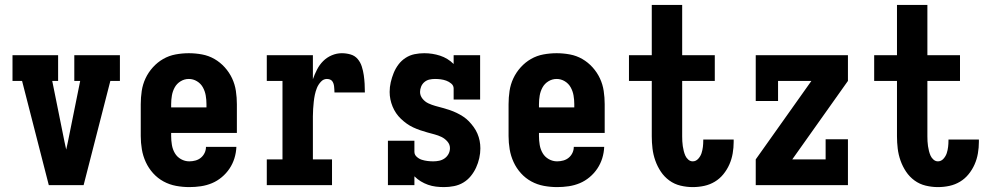

<svg xmlns="http://www.w3.org/2000/svg" viewBox="-20 -755 4040 783"><path d="M179 0 70 -425H31V-530H217V-425H193L243 -177Q245 -169 246.5 -161Q248 -153 250 -145Q252 -153 253.5 -161Q255 -169 257 -177L307 -425H283V-530H469V-425H430L321 0Z M752 8Q725 8 698 3Q671 -2 647 -15Q623 -28 604.5 -48.5Q586 -69 574.5 -94Q563 -119 558.5 -146Q554 -173 554 -200V-330Q554 -357 558 -384Q562 -411 573.5 -435.5Q585 -460 603.5 -480.5Q622 -501 645.5 -514.5Q669 -528 696 -533Q723 -538 750 -538Q777 -538 804 -533Q831 -528 854.5 -514.5Q878 -501 896.5 -480.5Q915 -460 926.5 -435.5Q938 -411 942 -384Q946 -357 946 -330V-213H678V-200Q678 -182 681 -164Q684 -146 693 -130.5Q702 -115 718 -106Q734 -97 752 -97Q765 -97 777.5 -100.5Q790 -104 799.5 -112Q809 -120 814.5 -131.5Q820 -143 820 -156H944Q943 -132 936 -109.5Q929 -87 916 -67.5Q903 -48 884.5 -32.5Q866 -17 844.5 -8Q823 1 799.5 4.5Q776 8 752 8ZM822 -317V-330Q822 -348 819 -365.5Q816 -383 807.5 -398.5Q799 -414 783.5 -423.5Q768 -433 750 -433Q732 -433 716.5 -423.5Q701 -414 692.5 -398.5Q684 -383 681 -365.5Q678 -348 678 -330V-317Z M1068 0V-105H1132V-425H1068V-530H1256V-432Q1263 -452 1273 -471.5Q1283 -491 1298 -506Q1313 -521 1333 -529.5Q1353 -538 1374 -538Q1392 -538 1409.5 -533Q1427 -528 1438.5 -514.5Q1450 -501 1455.5 -483.5Q1461 -466 1463.5 -448.5Q1466 -431 1467 -413.5Q1468 -396 1468 -378H1344Q1344 -384 1343.5 -390Q1343 -396 1342.5 -402Q1342 -408 1340 -414Q1338 -420 1334.5 -424.5Q1331 -429 1325 -431Q1319 -433 1313 -433Q1299 -433 1288.5 -421.5Q1278 -410 1272.5 -396.5Q1267 -383 1264 -368.5Q1261 -354 1259.5 -339.5Q1258 -325 1257 -310.5Q1256 -296 1256 -281V-105H1334V0Z M1791 8Q1774 8 1757.5 6Q1741 4 1725.5 -1.5Q1710 -7 1696 -15.5Q1682 -24 1670 -36V0H1562V-181H1670V-136Q1670 -124 1679.5 -115.5Q1689 -107 1700 -103.5Q1711 -100 1723 -98.5Q1735 -97 1747 -97Q1759 -97 1771 -99.5Q1783 -102 1793 -109Q1803 -116 1809 -127Q1815 -138 1815 -151Q1815 -166 1804.5 -178Q1794 -190 1780.5 -196.5Q1767 -203 1752 -207Q1737 -211 1722.5 -215Q1708 -219 1693.5 -224Q1679 -229 1665 -235.5Q1651 -242 1638.5 -251Q1626 -260 1615 -270.5Q1604 -281 1595.5 -293.5Q1587 -306 1581 -320.5Q1575 -335 1572 -350Q1569 -365 1569 -380Q1569 -400 1573.5 -419.5Q1578 -439 1585.5 -457.5Q1593 -476 1605 -492Q1617 -508 1634 -519Q1651 -530 1670.5 -534Q1690 -538 1710 -538Q1727 -538 1743 -535.5Q1759 -533 1774.5 -528Q1790 -523 1804 -514.5Q1818 -506 1830 -494V-530H1938V-349H1830V-394Q1830 -406 1820.5 -414Q1811 -422 1800 -426Q1789 -430 1777.5 -431.5Q1766 -433 1754 -433Q1742 -433 1731 -430.5Q1720 -428 1711 -420.5Q1702 -413 1697.5 -402Q1693 -391 1693 -380Q1693 -365 1703 -352.5Q1713 -340 1727 -333.5Q1741 -327 1755.5 -323Q1770 -319 1785 -315Q1800 -311 1814.5 -306Q1829 -301 1842.5 -294.5Q1856 -288 1869 -279.5Q1882 -271 1892.5 -260Q1903 -249 1912 -236.5Q1921 -224 1927 -210Q1933 -196 1936 -181Q1939 -166 1939 -150Q1939 -130 1934.5 -110Q1930 -90 1921.5 -71.5Q1913 -53 1900 -37Q1887 -21 1869.5 -10.5Q1852 0 1831.5 4Q1811 8 1791 8Z M2252 8Q2225 8 2198 3Q2171 -2 2147 -15Q2123 -28 2104.5 -48.5Q2086 -69 2074.5 -94Q2063 -119 2058.5 -146Q2054 -173 2054 -200V-330Q2054 -357 2058 -384Q2062 -411 2073.5 -435.5Q2085 -460 2103.5 -480.5Q2122 -501 2145.5 -514.5Q2169 -528 2196 -533Q2223 -538 2250 -538Q2277 -538 2304 -533Q2331 -528 2354.5 -514.5Q2378 -501 2396.5 -480.5Q2415 -460 2426.5 -435.5Q2438 -411 2442 -384Q2446 -357 2446 -330V-213H2178V-200Q2178 -182 2181 -164Q2184 -146 2193 -130.5Q2202 -115 2218 -106Q2234 -97 2252 -97Q2265 -97 2277.5 -100.5Q2290 -104 2299.5 -112Q2309 -120 2314.5 -131.5Q2320 -143 2320 -156H2444Q2443 -132 2436 -109.5Q2429 -87 2416 -67.5Q2403 -48 2384.5 -32.5Q2366 -17 2344.5 -8Q2323 1 2299.5 4.5Q2276 8 2252 8ZM2322 -317V-330Q2322 -348 2319 -365.5Q2316 -383 2307.5 -398.5Q2299 -414 2283.5 -423.5Q2268 -433 2250 -433Q2232 -433 2216.5 -423.5Q2201 -414 2192.5 -398.5Q2184 -383 2181 -365.5Q2178 -348 2178 -330V-317Z M2805 8Q2780 8 2755 2Q2730 -4 2709.5 -19Q2689 -34 2675 -55Q2661 -76 2652.5 -100Q2644 -124 2641 -149Q2638 -174 2638 -199V-425H2545V-530H2638V-735H2762V-530H2895V-425H2762V-199Q2762 -189 2762.5 -179Q2763 -169 2764.5 -159Q2766 -149 2768.5 -139Q2771 -129 2775 -120Q2779 -111 2787 -104Q2795 -97 2805 -97Q2818 -97 2827.5 -107.5Q2837 -118 2841 -130.5Q2845 -143 2846.5 -156Q2848 -169 2848 -182Q2848 -183 2848 -184Q2848 -185 2848 -186H2972Q2972 -184 2972 -181.5Q2972 -179 2972 -176Q2972 -153 2968 -129.5Q2964 -106 2954.5 -84.5Q2945 -63 2930 -44.5Q2915 -26 2895 -14Q2875 -2 2852 3Q2829 8 2805 8Z M3062 0V-105L3289 -425H3153V-343H3062V-530H3438V-425L3211 -105H3347V-187H3438V0Z M3805 8Q3780 8 3755 2Q3730 -4 3709.5 -19Q3689 -34 3675 -55Q3661 -76 3652.5 -100Q3644 -124 3641 -149Q3638 -174 3638 -199V-425H3545V-530H3638V-735H3762V-530H3895V-425H3762V-199Q3762 -189 3762.5 -179Q3763 -169 3764.5 -159Q3766 -149 3768.5 -139Q3771 -129 3775 -120Q3779 -111 3787 -104Q3795 -97 3805 -97Q3818 -97 3827.5 -107.5Q3837 -118 3841 -130.5Q3845 -143 3846.5 -156Q3848 -169 3848 -182Q3848 -183 3848 -184Q3848 -185 3848 -186H3972Q3972 -184 3972 -181.5Q3972 -179 3972 -176Q3972 -153 3968 -129.5Q3964 -106 3954.5 -84.5Q3945 -63 3930 -44.5Q3915 -26 3895 -14Q3875 -2 3852 3Q3829 8 3805 8Z"/></svg>

Font: Iosevka Slab Extrabold
Style: Regular
Weight: 800
Monospace: yes
Designer: Belleve Invis
Foundry: Belleve Invis
Version: Version 11.1.1; ttfautohint (v1.8.3)